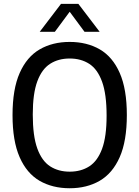

<svg xmlns="http://www.w3.org/2000/svg" viewBox="-20 -967 723 996"><path d="M341.5 9.5Q252 9.5 185.2 -29.2Q118.5 -68 81.8 -151.8Q45 -235.5 45 -370Q45 -504.5 82 -588.2Q119 -672 185.8 -710.8Q252.5 -749.5 341.5 -749.5Q431 -749.5 497.8 -710.8Q564.5 -672 601.2 -588.2Q638 -504.5 638 -370Q638 -235.5 601 -151.8Q564 -68 497.2 -29.2Q430.5 9.5 341.5 9.5ZM341.5 -76.5Q400 -76.5 443 -104Q486 -131.5 509.5 -195Q533 -258.5 533 -367Q533 -478.5 509.5 -543.2Q486 -608 443 -635.8Q400 -663.5 341.5 -663.5Q283 -663.5 240 -636Q197 -608.5 173.5 -545Q150 -481.5 150 -373Q150 -261.5 173.5 -196.8Q197 -132 240 -104.2Q283 -76.5 341.5 -76.5ZM186 -802 296.5 -947H386.5L497 -802H418.5L341.5 -906L264.5 -802Z"/></svg>

Font: Encode Sans SemiCondensed SemiCondensed Medium
Style: Regular
Weight: 500
Width: 4
Designer: Multiple Designers
Foundry: Impallari Type
Version: Version 3.000; ttfautohint (v1.8.3) -l 8 -r 50 -G 200 -x 14 